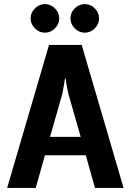

<svg xmlns="http://www.w3.org/2000/svg" viewBox="-20 -920 640 940"><path d="M249 -781Q228 -760 200 -760Q172 -760 151 -781Q130 -802 130 -830Q130 -858 151 -879Q172 -900 200 -900Q228 -900 249 -879Q270 -858 270 -830Q270 -802 249 -781ZM444 -781Q423 -760 395 -760Q367 -760 346 -781Q325 -802 325 -830Q325 -858 346 -879Q367 -900 395 -900Q423 -900 444 -879Q465 -858 465 -830Q465 -802 444 -781ZM15 0 220 -700H380L585 0H445L400 -160H200L155 0ZM225 -250H375L315 -460Q314 -462 305 -509L302 -535H298L294 -509Q293 -505 290 -487Q287 -469 285 -460Z"/></svg>

Font: Scada
Style: Bold
Weight: 700
Designer: Jovanny Lemonad
Foundry: Jovanny Lemonad
Version: Version 4.100;PS 004.100;hotconv 1.0.88;makeotf.lib2.5.64775